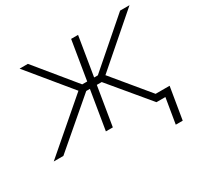

<svg xmlns="http://www.w3.org/2000/svg" viewBox="-169 -697 1063 1029"><g transform="rotate(-30 362.0 -182.5)"><path d="M-23.9 0 280.3 -262.2 66.4 -522.5H117.7L314.9 -281.7H345.7L385.3 -522.5H428.2L388.7 -281.7H411.6L688.5 -522.5H746.6L447.3 -262.2L664.1 0H611.8L411.6 -240.2H381.3L341.8 0H298.8L338.4 -240.2H315.9L35.6 0ZM641.1 156.2 667 0H619.6L626.5 -41H716.8L684.1 156.2Z"/></g></svg>

Font: Inter 28pt ExtraLight
Style: Italic
Weight: 250
Italic angle: -9.3988°
Designer: Rasmus Andersson
Foundry: rsms
Version: Version 4.001;git-66647c0bb